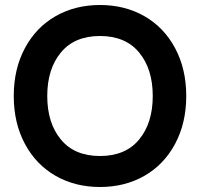

<svg xmlns="http://www.w3.org/2000/svg" viewBox="-20 -734 800 768"><path d="M557.8 -30.8Q479.5 14 380 14Q280.5 14 202.2 -30.8Q124 -75.5 79.5 -158.8Q35 -242 35 -350Q35 -458 79.5 -541.2Q124 -624.5 202.2 -669.2Q280.5 -714 380 -714Q479.5 -714 557.8 -669.2Q636 -624.5 680.5 -541.2Q725 -458 725 -350Q725 -242 680.5 -158.8Q636 -75.5 557.8 -30.8ZM223.5 -176Q278 -110 380 -110Q482 -110 536.5 -176Q591 -242 591 -350Q591 -458 536.5 -524Q482 -590 380 -590Q278 -590 223.5 -524Q169 -458 169 -350Q169 -242 223.5 -176Z"/></svg>

Font: Cabin
Style: Bold
Weight: 700
Designer: Pablo Impallari
Foundry: Pablo Impallari. http://www.impallari.com Igino Marini. http://www.ikern.com
Version: Version 3.001;hotconv 1.0.109;makeotfexe 2.5.65596